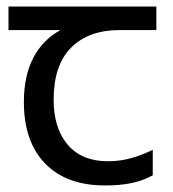

<svg xmlns="http://www.w3.org/2000/svg" viewBox="-20 -557 530 587"><path d="M301 10Q183 10 118 -57Q53 -124 53 -245Q53 -325 82 -380.5Q111 -436 165 -465H6V-537H458V-465H345Q251 -465 197.5 -411.5Q144 -358 144 -252Q144 -165 187 -114.5Q230 -64 310 -64Q347 -64 381 -73.5Q415 -83 447 -99V-21Q418 -5 383 2.5Q348 10 301 10Z"/></svg>

Font: lkannada25
Style: Book
Weight: 400
Designer: Jelle Bosma - Monotype Design Team
Foundry: Monotype Imaging Inc.
Version: Version 2.003